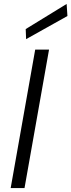

<svg xmlns="http://www.w3.org/2000/svg" viewBox="-20 -951 361 971"><path d="M34 0 158 -700H228L104 0ZM112 -753 110 -804 317 -931 321 -870Z"/></svg>

Font: DM Sans Light
Style: Italic
Weight: 300
Italic angle: -10°
Designer: Colophon Foundry, Jonny Pinhorn
Foundry: Colophon Foundry
Version: Version 4.004;gftools[0.9.30]